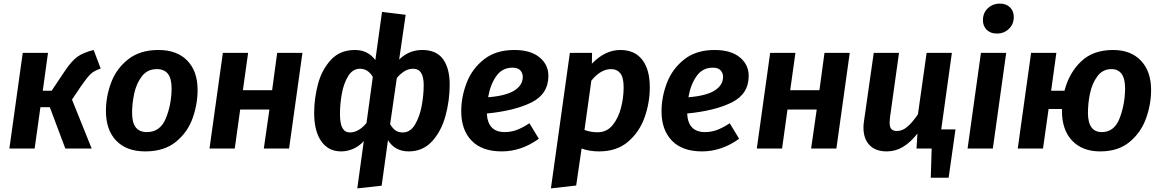

<svg xmlns="http://www.w3.org/2000/svg" viewBox="-20 -823 6433 1064"><path d="M538 -443Q501 -431 481.5 -412Q462 -393 430 -347L379 -271L488 0H342L256 -229H204L172 0H32L106 -530H246L217 -320H266L339 -429Q375 -483 407 -507Q439 -531 499 -546Z M567 -208Q567 -288 596 -365.5Q625 -443 690.5 -494.5Q756 -546 858 -546Q961 -546 1018 -487Q1075 -428 1075 -325Q1075 -245 1047 -167Q1019 -89 954 -36.5Q889 16 785 16Q681 16 624 -43.5Q567 -103 567 -208ZM931 -332Q931 -388 910.5 -414Q890 -440 849 -440Q797 -440 766.5 -400.5Q736 -361 724 -305.5Q712 -250 712 -198Q712 -143 732.5 -117Q753 -91 794 -91Q868 -91 899 -167Q930 -243 931 -332Z M1473 -216H1311L1281 0H1141L1215 -530H1355L1326 -323H1488L1516 -530H1656L1582 0H1442Z M1996 -41Q1971 -13 1938 1.5Q1905 16 1870 16Q1800 16 1760.5 -40Q1721 -96 1721 -197Q1721 -277 1742 -356.5Q1763 -436 1813.5 -491Q1864 -546 1947 -546Q2019 -546 2060 -490L2097 -757L2228 -741L2192 -493Q2246 -546 2320 -546Q2398 -546 2435 -495.5Q2472 -445 2472 -354Q2472 -265 2448.5 -180Q2425 -95 2374 -39.5Q2323 16 2245 16Q2169 16 2130 -46L2095 206L1960 221ZM2011 -141 2046 -397Q2019 -442 1975 -442Q1934 -442 1909 -400.5Q1884 -359 1874 -302Q1864 -245 1864 -192Q1864 -137 1878 -113Q1892 -89 1919 -89Q1967 -89 2011 -141ZM2328 -351Q2328 -397 2313.5 -419.5Q2299 -442 2270 -442Q2244 -442 2222.5 -429Q2201 -416 2179 -391L2142 -135Q2156 -111 2172 -100Q2188 -89 2212 -89Q2254 -89 2280 -133Q2306 -177 2317 -237Q2328 -297 2328 -351Z M2678 -194Q2683 -91 2777 -91Q2812 -91 2844 -103Q2876 -115 2914 -140L2966 -54Q2869 16 2760 16Q2651 16 2593.5 -43.5Q2536 -103 2536 -206Q2536 -286 2566 -364Q2596 -442 2662 -494Q2728 -546 2830 -546Q2920 -546 2969.5 -505.5Q3019 -465 3019 -403Q3019 -302 2925.5 -255.5Q2832 -209 2678 -194ZM2877 -397Q2877 -418 2863.5 -433Q2850 -448 2820 -448Q2763 -448 2730 -401Q2697 -354 2685 -284Q2784 -292 2830.5 -321.5Q2877 -351 2877 -397Z M3138 -530H3261L3260 -470Q3333 -546 3418 -546Q3497 -546 3539 -492Q3581 -438 3581 -339Q3581 -255 3552.5 -173.5Q3524 -92 3461 -38Q3398 16 3300 16Q3246 16 3203 0L3173 205L3033 221ZM3436 -339Q3436 -394 3417.5 -417Q3399 -440 3366 -440Q3309 -440 3257 -376L3219 -103Q3252 -90 3292 -90Q3342 -90 3374 -128.5Q3406 -167 3421 -224Q3436 -281 3436 -339Z M3788 -194Q3793 -91 3887 -91Q3922 -91 3954 -103Q3986 -115 4024 -140L4076 -54Q3979 16 3870 16Q3761 16 3703.5 -43.5Q3646 -103 3646 -206Q3646 -286 3676 -364Q3706 -442 3772 -494Q3838 -546 3940 -546Q4030 -546 4079.5 -505.5Q4129 -465 4129 -403Q4129 -302 4035.5 -255.5Q3942 -209 3788 -194ZM3987 -397Q3987 -418 3973.5 -433Q3960 -448 3930 -448Q3873 -448 3840 -401Q3807 -354 3795 -284Q3894 -292 3940.5 -321.5Q3987 -351 3987 -397Z M4506 -216H4344L4314 0H4174L4248 -530H4388L4359 -323H4521L4549 -530H4689L4615 0H4475Z M5275 -106 5237 162H5138L5143 0H5059L5064 -83Q5027 -35 4985 -9.5Q4943 16 4894 16Q4832 16 4798.5 -19Q4765 -54 4765 -116Q4765 -134 4768 -152L4822 -530H4962L4912 -172Q4910 -152 4910 -145Q4910 -118 4920 -107.5Q4930 -97 4951 -97Q4982 -97 5010.5 -122.5Q5039 -148 5067 -190L5115 -530H5255L5196 -106Z M5482 0H5342L5416 -530H5556ZM5427 -711Q5427 -751 5454 -777Q5481 -803 5521 -803Q5556 -803 5577 -782.5Q5598 -762 5598 -729Q5598 -689 5571 -663Q5544 -637 5504 -637Q5469 -637 5448 -658Q5427 -679 5427 -711Z M6359 -325Q6359 -245 6331 -167Q6303 -89 6240 -36.5Q6177 16 6077 16Q5978 16 5921.5 -43.5Q5865 -103 5865 -208V-219H5791L5760 0H5620L5694 -530H5834L5805 -320H5879Q5904 -418 5970.5 -482Q6037 -546 6148 -546Q6247 -546 6303 -486.5Q6359 -427 6359 -325ZM6215 -332Q6215 -440 6139 -440Q6091 -440 6061.5 -400.5Q6032 -361 6020.5 -305.5Q6009 -250 6009 -198Q6009 -91 6086 -91Q6155 -91 6184.5 -167.5Q6214 -244 6215 -332Z"/></svg>

Font: Fira Sans SemiBold
Style: Italic
Weight: 600
Italic angle: -8°
Designer: bBox Type GmbH & Carrois Corporate GbR & Edenspiekermann AG
Foundry: bBox Type GmbH & Carrois Corporate GbR & Edenspiekermann AG
Version: Version 4.301